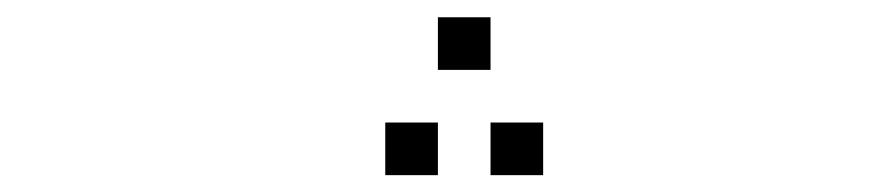

<svg xmlns="http://www.w3.org/2000/svg" viewBox="-20 -208 1040 228"><path d="M500 0V-62.5H437.5V0ZM625 0V-62.5H562.5V0ZM562.5 -125V-187.5H500V-125Z"/></svg>

Font: UnifontExMono
Style: Regular
Weight: 500
Version: Version 15.0.06